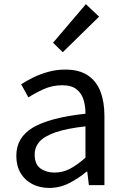

<svg xmlns="http://www.w3.org/2000/svg" viewBox="-20 -892 603 925"><path d="M217.2 13.4Q171.9 13.4 136.1 -4.9Q100.2 -23.2 79.4 -57.9Q58.6 -92.5 58.6 -141.3Q58.6 -230.1 138.5 -277.5Q218.3 -325 391.7 -344.2Q392.1 -379.4 382.8 -410.5Q373.5 -441.7 349.2 -461.5Q324.9 -481.3 280 -481.3Q232.6 -481.3 191.1 -462.8Q149.7 -444.3 117 -422.7L81.9 -486Q107 -502.3 139.8 -518.5Q172.6 -534.7 211.9 -545.7Q251.1 -556.8 294.5 -556.8Q361.2 -556.8 402.8 -529.1Q444.3 -501.4 463.7 -451.5Q483.1 -401.6 483.1 -334V0H408.2L400.5 -64.9H396.7Q358.6 -32.7 313.3 -9.7Q267.9 13.4 217.2 13.4ZM242.8 -60.6Q282 -60.6 317.3 -79Q352.5 -97.4 391.7 -132.4V-283.2Q300.7 -273.1 246.8 -254.3Q193 -235.5 170 -209.1Q147.1 -182.6 147.1 -147.4Q147.1 -100.4 174.9 -80.5Q202.6 -60.6 242.8 -60.6ZM282.4 -640.4 235.6 -686.1 393.7 -871.9 457.4 -811.8Z"/></svg>

Font: Shanggu Sans SC VF
Style: Regular
Weight: 250
Designer: GuiWonder
Version: Version 1.021